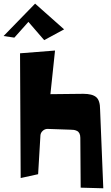

<svg xmlns="http://www.w3.org/2000/svg" viewBox="-87 -973 608 1053"><path d="M-67.4 -775.4 105.5 -953.1 264.6 -812 155.3 -752.9 68.8 -853 -8.3 -766.6ZM26.4 3.4 22.9 -680.7 214.8 -695.8 189.5 -456.5 369.6 -458.5Q418.9 -458.5 440.4 -440.4Q461.9 -422.4 461.9 -372.6L479.5 59.6L355.5 56.2L353.5 -217.3Q353.5 -231.9 348.6 -241.5Q343.8 -251 335 -255.1Q326.2 -259.3 318.4 -260.5Q310.5 -261.7 299.8 -261.7L171.9 -266.1Q157.7 -265.1 147 -255.1Q136.2 -245.1 134.8 -231.4L122.1 -17.6Z"/></svg>

Font: Some Time Later
Style: Regular
Weight: 400
Version: Version 003.300